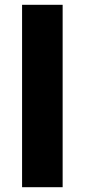

<svg xmlns="http://www.w3.org/2000/svg" viewBox="-20 -780 353 800"><path d="M241 0V-760H72V0Z"/></svg>

Font: Noto Sans Arabic UI XBd
Style: Regular
Weight: 800
Designer: Monotype Design Team, Nadine Chahine and Nizar Qandah
Foundry: Monotype Imaging Inc.
Version: Version 2.010